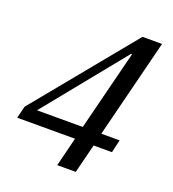

<svg xmlns="http://www.w3.org/2000/svg" viewBox="-128 -797 807 895"><g transform="rotate(20 275.0 -349.0)"><path d="M293 -144H6L21 -204L426 -698H523L400 -208H491L476 -144H385L349 0H257ZM81 -208H308L408 -605H403Z"/></g></svg>

Font: IBM Plex Serif Text
Style: Italic
Weight: 450
Italic angle: -14°
Designer: Mike Abbink, Paul van der Laan, Pieter van Rosmalen
Foundry: Bold Monday
Version: Version 3.001